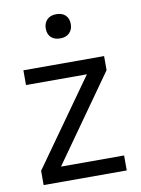

<svg xmlns="http://www.w3.org/2000/svg" viewBox="-84 -802 632 860"><g transform="rotate(-10 232.0 -372.0)"><path d="M44 0V-65L321 -455H44V-522H411V-458L135 -68H422V0ZM175 -689Q175 -713 190 -728.5Q205 -744 232 -744Q259 -744 274 -729.5Q289 -715 289 -689Q289 -665 274 -649.5Q259 -634 232 -634Q205 -634 190 -648.5Q175 -663 175 -689Z"/></g></svg>

Font: Mach Light
Style: Regular
Weight: 300
Version: Version 1.002